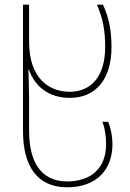

<svg xmlns="http://www.w3.org/2000/svg" viewBox="-20 -548 553 818"><path d="M266 250C392 250 459 174 459 67C459 27 450 -7 441 -29H416C426 -5 432 29 432 67C432 167 369 225 266 225C154 225 104 141 104 10V-127C104 -163 102 -217 101 -252H103C130 -174 194 -131 277 -131C386 -131 455 -208 455 -347C455 -421 444 -471 419 -528H393C419 -468 428 -417 428 -347C428 -225 370 -157 277 -157C189 -157 104 -214 104 -370V-528H78V11C78 159 138 250 266 250Z"/></svg>

Font: Noto Sans Georgian SemiCondensed Thin
Style: Regular
Weight: 100
Width: 4
Designer: Monotype Design Team, Akaki Razmadze
Foundry: Google LLC
Version: Version 2.005